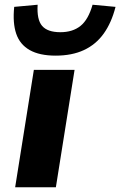

<svg xmlns="http://www.w3.org/2000/svg" viewBox="-20 -791 508 811"><path d="M44 0 123 -496H295L216 0ZM215 -556Q147 -556 105.5 -579.5Q64 -603 48.5 -648.5Q33 -694 40 -762L139 -771Q135 -708 158 -681.5Q181 -655 235 -655Q287 -655 320 -681.5Q353 -708 371 -771L468 -762Q451 -695 418 -649Q385 -603 334.5 -579.5Q284 -556 215 -556Z"/></svg>

Font: Nunito Sans 10pt Expanded ExtraBold
Style: Italic
Weight: 800
Width: 7
Italic angle: -9°
Designer: Vernon Adams
Foundry: Vernon Adams
Version: Version 3.101;gftools[0.9.27]